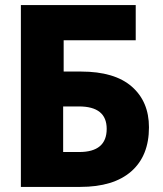

<svg xmlns="http://www.w3.org/2000/svg" viewBox="-20 -734 640 754"><path d="M62 0H295Q426 0 495.5 -61Q565 -122 565 -234Q565 -335 497.5 -394Q430 -453 298 -453H230V-576H513V-714H62ZM228 -137V-316H290Q399 -316 399 -228Q399 -137 291 -137Z"/></svg>

Font: Noto Sans Mono Extra
Style: Regular
Weight: 800
Designer: Monotype Design Team
Foundry: Monotype Imaging Inc.
Version: Version 1.900